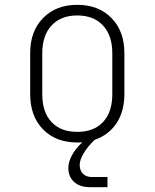

<svg xmlns="http://www.w3.org/2000/svg" viewBox="-20 -580 640 795"><path d="M495 -360V-190Q495 -119 462.5 -70Q430 -21 372 -1L371 0Q343 27 326.5 54.5Q310 82 310 103Q310 126 323.5 139.5Q337 153 361 153H425V195H352Q311 195 287 173.5Q263 152 263 115Q263 90 278.5 62Q294 34 321 9Q314 10 300 10Q211 10 158 -44.5Q105 -99 105 -190V-360Q105 -451 158.5 -505.5Q212 -560 300 -560Q388 -560 441.5 -505.5Q495 -451 495 -360ZM445 -360Q445 -433 406.5 -474.5Q368 -516 300 -516Q232 -516 193.5 -474.5Q155 -433 155 -360V-190Q155 -116 193 -75Q231 -34 300 -34Q369 -34 407 -75Q445 -116 445 -190Z"/></svg>

Font: JetBrains Mono Extra Light
Style: Regular
Weight: 200
Monospace: yes
Designer: Philipp Nurullin, Konstantin Bulenkov
Foundry: JetBrains
Version: 2.002